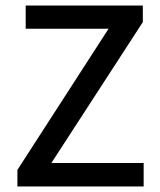

<svg xmlns="http://www.w3.org/2000/svg" viewBox="-20 -675 580 695"><path d="M43 0V-60L373 -571H73V-655H497V-595L166 -85H500V0Z"/></svg>

Font: Mada Medium
Style: Regular
Weight: 500
Designer: Khaled Hosny
Version: Version 1.5